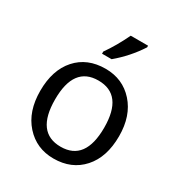

<svg xmlns="http://www.w3.org/2000/svg" viewBox="-181 -891 962 1027"><g transform="rotate(30 300.0 -378.0)"><path d="M297.9 9.8Q192.4 9.8 124.3 -66.2Q56.2 -142.1 56.2 -269Q56.2 -397.5 122.3 -471.7Q188.5 -545.9 300.8 -545.9Q407.2 -545.9 475.1 -470.2Q543 -394.5 543 -269Q543 -139.6 476.1 -64.9Q409.2 9.8 297.9 9.8ZM299.8 -64Q451.2 -64 451.2 -269Q451.2 -472.2 298.8 -472.2Q147.9 -472.2 147.9 -269Q147.9 -64 299.8 -64ZM243.2 -619.1Q289.1 -684.1 328.1 -766.1H435.1V-755.9Q380.4 -671.4 302.2 -606H243.2Z"/></g></svg>

Font: WenQuanYi Micro Hei Mono
Style: Regular
Weight: 400
Foundry: Ascender Corporation
Version: Version 0.2.0-beta